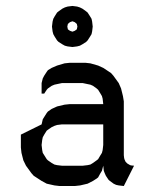

<svg xmlns="http://www.w3.org/2000/svg" viewBox="-20 -622 521 642"><path d="M49.8 -128.9V-171.9L119.1 -206.1L123 -223.1L127.9 -231L136.2 -244.1L140.1 -249L152.8 -257.8L170.9 -266.1L195.8 -272L213.9 -273.9H325.2L323.2 -292L320.8 -300.8L315.9 -309.1L308.1 -321.8L303.2 -326.2L291 -335L282.2 -338.9L272.9 -340.8L256.8 -344.2H187L170.9 -340.8L162.1 -338.9L152.8 -335L140.1 -326.2L136.2 -321.8L127.9 -309.1H119.1V-344.2L123 -359.9L127.9 -369.1L136.2 -381.8L140.1 -387.2L152.8 -395L170.9 -402.8L195.8 -410.2L213.9 -412.1H265.1L282.2 -410.2L308.1 -402.8L325.2 -395L351.1 -377.9L358.9 -369.1L377 -344.2L384.8 -326.2L391.1 -300.8L394 -283.2V-103L395 -94.2L396 -89.8L399.9 -81.1L405.8 -75.2L415 -69.8L418.9 -68.8L428.2 -67.9L394 0L377 -2L368.2 -3.9L359.9 -7.8L347.2 -17.1L342.8 -21L334 -34.2L330.1 -43L327.1 -50.8L325.2 -67.9L320.8 -50.8L315.9 -43L308.1 -28.8L303.2 -24.9L291 -17.1L272.9 -7.8L248 -2L230 0H179.2L162.1 -2L136.2 -7.8L119.1 -17.1L92.8 -34.2L85 -43L66.9 -67.9L58.1 -85.9L51.8 -110.8ZM119.1 -137.2 121.1 -120.1 123 -110.8 127.9 -103 136.2 -89.8 140.1 -85.9 152.8 -77.1 162.1 -71.8 170.9 -69.8 187 -67.9H256.8L272.9 -69.8L282.2 -71.8L291 -77.1L303.2 -85.9L308.1 -89.8L315.9 -103L320.8 -110.8L323.2 -120.1L325.2 -137.2V-206.1H187L170.9 -204.1L162.1 -201.2L152.8 -196.8L140.1 -188L136.2 -185.1L127.9 -171.9L123 -163.1L121.1 -153.8ZM153.8 -533.2 155.8 -549.8 158.2 -559.1 163.1 -567.9 170.9 -580.1 175.8 -584 188 -592.8 196.8 -597.2 206.1 -600.1 222.2 -602.1 237.8 -600.1 247.1 -597.2 255.9 -592.8 268.1 -584 272.9 -580.1 280.8 -567.9 286.1 -559.1 288.1 -549.8 290 -533.2 288.1 -517.1 286.1 -507.8 280.8 -499 272.9 -486.8 268.1 -481.9 255.9 -474.1 247.1 -469.2 237.8 -466.8 222.2 -464.8 206.1 -466.8 196.8 -469.2 188 -474.1 175.8 -481.9 170.9 -486.8 163.1 -499 158.2 -507.8 155.8 -517.1ZM205.1 -533.2 207 -523.9 213.9 -519 222.2 -516.1 230 -519 236.8 -523.9 238.8 -533.2 236.8 -542 230 -547.9 222.2 -550.8 213.9 -547.9 207 -542Z"/></svg>

Font: Petahja
Style: Regular
Weight: 400
Designer: T. Christopher White
Version: Version 1.1